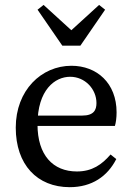

<svg xmlns="http://www.w3.org/2000/svg" viewBox="-20 -759 550 792"><path d="M267.6 13.1C358.9 13.1 423.4 -31.5 459.7 -102.9L436 -121.7C400.4 -80.4 360.5 -51.7 297.1 -51.7C198.5 -51.7 134.7 -119 134.7 -245.7C134.7 -388.8 206.7 -442.3 269.4 -442.3C330.9 -442.3 377.9 -391.4 377.9 -333.9C377.9 -305 366.9 -282.2 318.9 -282.2H83.7V-239.6H454C458 -252.8 460.9 -272.6 460.9 -295.5C460.9 -416.5 379.3 -487.7 274.7 -487.7C150.4 -487.7 45 -386.3 45 -232.5C45 -80 133 13.1 267.6 13.1ZM159.8 -738.7 134.9 -719 237 -570.7H311.6L413.6 -719L388.8 -738.7L232.2 -595.9H316.4L159.8 -738.7Z"/></svg>

Font: Source Serif Variable
Style: Regular
Weight: 389
Designer: Frank Grießhammer
Foundry: Adobe Systems Incorporated
Version: Version 3.001;hotconv 1.0.111;makeotfexe 2.5.65597